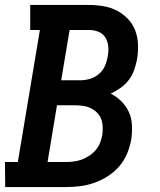

<svg xmlns="http://www.w3.org/2000/svg" viewBox="-25 -755 645 775"><path d="M241 0H-4L-5 -101H47L136 -634H97V-735H334Q364 -735 393 -730Q422 -725 447 -712Q472 -699 491.5 -678.5Q511 -658 521 -631.5Q531 -605 532 -575Q533 -545 528 -515Q524 -494 516.5 -472.5Q509 -451 495 -432.5Q481 -414 462 -400.5Q443 -387 422 -377Q446 -365 465 -346Q484 -327 495 -303Q506 -279 507.5 -250.5Q509 -222 505 -193Q500 -164 488.5 -136Q477 -108 457 -84.5Q437 -61 410.5 -44Q384 -27 355.5 -17Q327 -7 298 -3.5Q269 0 241 0ZM222 -431H299Q319 -431 339 -437Q359 -443 375 -457Q391 -471 399 -490Q407 -509 410 -529Q414 -549 412 -568.5Q410 -588 400 -604Q390 -620 372 -627Q354 -634 334 -634H256ZM167 -101H240Q256 -101 272.5 -103Q289 -105 305 -111Q321 -117 335.5 -126.5Q350 -136 361.5 -149.5Q373 -163 379 -179Q385 -195 388 -211Q390 -227 389.5 -243.5Q389 -260 383.5 -274.5Q378 -289 367 -300Q356 -311 342 -318Q328 -325 312 -327.5Q296 -330 279 -330H205Z"/></svg>

Font: Iosevka HT Extended
Style: Bold Italic
Weight: 700
Width: 7
Italic angle: -9°
Monospace: yes
Designer: Belleve Invis
Foundry: Belleve Invis
Version: Version 32.3.0; ttfautohint (v1.8.4)